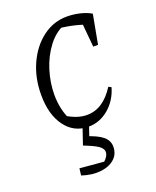

<svg xmlns="http://www.w3.org/2000/svg" viewBox="-133 -571 703 865"><g transform="rotate(-20 218.0 -138.5)"><path d="M217 8Q147 8 105.5 -48.5Q64 -105 64 -199Q64 -281 94.5 -347.5Q125 -414 177 -453Q229 -492 293 -492Q325 -492 356 -484.5Q387 -477 408 -464L386 -419Q318 -447 237 -455L271 -462Q224 -443 190 -398Q156 -353 138 -295Q120 -237 120 -179Q120 -145 127 -113Q134 -81 148 -54L132 -75Q157 -60 181 -52Q205 -44 228 -44Q267 -44 300 -65.5Q333 -87 361 -131L374 -124Q357 -65 313.5 -28.5Q270 8 217 8ZM359 -324 346 -465 408 -464 382 -324ZM109 203 113 170 228 180Q237 173 243.5 162Q250 151 250 141Q250 125 231 111.5Q212 98 163 79L185 43Q241 60 265.5 80.5Q290 101 290 130Q290 166 265 188Q240 210 198.5 214.5Q157 219 109 203ZM194 -12H225L194 79H163Z"/></g></svg>

Font: Piazzolla Thin ExtraLight
Style: Italic
Weight: 250
Italic angle: -11.3°
Version: Version 2.005